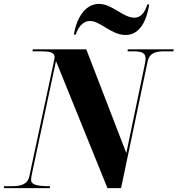

<svg xmlns="http://www.w3.org/2000/svg" viewBox="-58 -968 914 988"><path d="M588 -788C664 -788 697 -865 710 -945H700C687 -904 668 -877 633 -877C576 -877 518 -948 452 -948C377 -948 335 -870 322 -790H332C340 -817 363 -860 405 -860C459 -860 514 -788 588 -788ZM-38 0H198L200 -10H194C137 -10 102 -17 102 -41C102 -49 103 -57 107 -77L230 -654L495 0H565L702 -653C712 -699 750 -704 790 -704H834L836 -714H600L598 -704H628C674 -704 691 -694 691 -667C691 -660 690 -651 688 -641L592 -180L386 -714H111L109 -704H151C193 -704 223 -700 223 -674C223 -667 220 -656 216 -636L93 -61C84 -17 45 -10 4 -10H-37Z"/></svg>

Font: Noto Serif Display SemiCondensed Black
Style: Italic
Weight: 900
Width: 4
Italic angle: -12°
Designer: Monotype Design Team
Foundry: Monotype Imaging Inc.
Version: Version 2.009